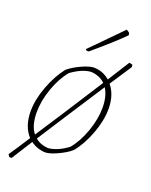

<svg xmlns="http://www.w3.org/2000/svg" viewBox="-144 -759 723 922"><g transform="rotate(20 217.5 -298.0)"><path d="M194 -521 188 -527 229 -568 336 -677 341 -682Q349 -678 357 -671L359 -660Q358 -658 331 -632.5Q304 -607 266.5 -574Q229 -541 205 -521ZM20 86 12 74Q33 44 83 -34Q41 -79 41 -157Q41 -216 66.5 -284Q92 -352 129 -399Q153 -420 192 -438Q231 -456 254 -457Q301 -457 337 -426Q395 -519 407 -537L424 -533L425 -521Q414 -504 389.5 -467Q365 -430 352 -410Q389 -365 389 -294Q389 -235 363.5 -166.5Q338 -98 300 -52Q276 -31 237 -13Q198 5 176 6Q133 5 99 -20Q89 -4 32 86ZM70 -162Q70 -94 99 -58Q168 -162 322 -403Q295 -430 250 -433Q205 -430 151 -391Q115 -348 92.5 -284Q70 -220 70 -162ZM180 -18Q229 -23 279 -61Q315 -104 337.5 -168Q360 -232 360 -289Q360 -348 336 -386Q172 -134 114 -43Q139 -21 180 -18Z"/></g></svg>

Font: Albura ExtraLight
Style: Italic
Weight: 156
Italic angle: -7°
Designer: Mercedes Jáuregui
Foundry: Omnibus-Type Team
Version: Version 1.000